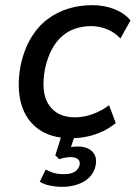

<svg xmlns="http://www.w3.org/2000/svg" viewBox="-20 -526 525 743"><path d="M254 9Q179 9 129.5 -26Q80 -61 62 -124.5Q44 -188 60 -274Q73 -334 99.5 -378.5Q126 -423 163 -451Q200 -479 244 -492.5Q288 -506 336 -506Q384 -506 423 -490.5Q462 -475 485 -447L446 -377Q425 -400 395 -412.5Q365 -425 333 -425Q302 -425 273.5 -416Q245 -407 221.5 -387Q198 -367 181 -335.5Q164 -304 154 -259Q137 -167 169.5 -119.5Q202 -72 270 -72Q305 -72 340 -85Q375 -98 402 -119L428 -50Q407 -32 379 -18.5Q351 -5 319.5 2Q288 9 254 9ZM220 197Q197 197 172.5 192Q148 187 134 177L157 130Q171 138 187.5 143Q204 148 227 148Q252 148 267.5 139.5Q283 131 288 113Q291 98 281.5 90Q272 82 254 82Q245 82 233 84Q221 86 209 90L194 75L224 -20H275L250 58L228 49Q239 45 253.5 43Q268 41 282 41Q304 41 321 49Q338 57 346.5 73.5Q355 90 350 115Q341 155 305.5 176Q270 197 220 197Z"/></svg>

Font: Nunito Sans 7pt SemiCondensed Medium
Style: Italic
Weight: 500
Width: 4
Italic angle: -9°
Designer: Vernon Adams
Foundry: Vernon Adams
Version: Version 3.101;gftools[0.9.27]